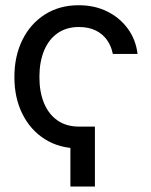

<svg xmlns="http://www.w3.org/2000/svg" viewBox="-20 -547 568 723"><path d="M337.4 -70.3V155.3H245.1V-70.3ZM276.4 11.7Q204.1 11.7 149.4 -22.7Q94.7 -57.1 64.5 -117.7Q34.2 -178.2 34.2 -256.8Q34.2 -335.9 64.5 -397Q94.7 -458 149.4 -492.7Q204.1 -527.3 276.4 -527.3Q336.4 -527.3 384 -503.7Q431.6 -480 461.7 -438.5Q491.7 -397 498 -343.8H404.8Q399.4 -373 383.1 -396.2Q366.7 -419.4 340.1 -432.4Q313.5 -445.3 276.9 -445.3Q230.5 -445.3 197 -422.1Q163.6 -398.9 146 -356.4Q128.4 -314 128.4 -256.8Q128.4 -200.2 146 -158.2Q163.6 -116.2 196.8 -93.3Q230 -70.3 276.9 -70.3Z"/></svg>

Font: Inter Cardless Display
Style: Regular
Weight: 400
Designer: Rasmus Andersson
Foundry: rsms
Version: Version 4.001;git-9221beed3